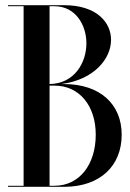

<svg xmlns="http://www.w3.org/2000/svg" viewBox="-20 -720 502 740"><path d="M449 -201C449 -318 366 -396 227 -396H215.8C341.8 -412.4 408 -492.8 408 -566.5C408 -634 352.5 -700 227 -700H11V-696H71V-4H11V0H231V0C367.6 -1.6 449 -81.7 449 -201ZM190 -696C271 -696 313 -624 313 -553C313 -478.8 267.4 -397.7 171 -396V-696ZM171 -4V-390H190C285.5 -390 349 -313 349 -201C349 -85 285.5 -4 190 -4Z"/></svg>

Font: Picaflor 96 pt
Style: Regular
Weight: 400
Designer: Ariel Martín Pérez
Foundry: Tunera Type Foundry
Version: Version 1.000;hotconv 1.0.109;makeotfexe 2.5.65596